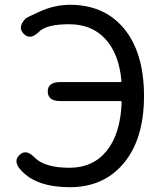

<svg xmlns="http://www.w3.org/2000/svg" viewBox="-20 -767 678 800"><path d="M68 -57Q33 -95 61 -121Q88 -148 124 -111Q166 -68 269 -68Q368 -68 425 -139Q482 -210 487 -341Q487 -346 482 -346H231Q179 -346 179 -386Q179 -425 231 -425H481Q486 -425 486 -430Q476 -542 419.5 -604Q363 -666 268.5 -666Q174 -666 143 -635Q106 -598 79 -626Q51 -654 88 -691Q91 -694 146 -719Q208 -747 272 -747Q413 -747 495 -650Q580 -549 580 -367Q580 -185 493 -84Q410 13 271 13Q132 13 68 -57Z"/></svg>

Font: Resource Han Rounded CN
Style: Regular
Weight: 400
Designer: Cyano Hao (round all glyphs); Ryoko NISHIZUKA  (kana, bopomofo & ideographs); Paul D. Hunt (Latin, Greek & Cyrillic); Sa
Foundry: Cyano Hao
Version: 0.990